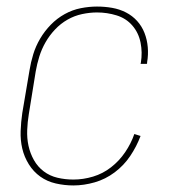

<svg xmlns="http://www.w3.org/2000/svg" viewBox="-20 -558 540 586"><path d="M204 8Q177 8 150.5 2Q124 -4 103 -19Q82 -34 68 -56.5Q54 -79 48 -104.5Q42 -130 43 -158Q44 -186 48 -213L70 -343Q74 -368 81.5 -392.5Q89 -417 102.5 -440Q116 -463 135 -482.5Q154 -502 177.5 -515Q201 -528 226.5 -533Q252 -538 276 -538Q300 -538 322.5 -534Q345 -530 364.5 -520Q384 -510 398.5 -494Q413 -478 421 -457.5Q429 -437 431 -414Q433 -391 429 -368Q429 -367 429 -365.5Q429 -364 428 -363H409Q409 -364 409.5 -365Q410 -366 410 -367Q415 -398 409 -428Q403 -458 384 -480Q365 -502 336 -511Q307 -520 276 -520Q254 -520 230.5 -515Q207 -510 186 -498Q165 -486 148 -468Q131 -450 119 -429Q107 -408 100 -385.5Q93 -363 89 -340L68 -210Q64 -186 63 -161Q62 -136 67 -113Q72 -90 83.5 -69.5Q95 -49 113.5 -35Q132 -21 155.5 -15.5Q179 -10 204 -10Q234 -10 264 -19Q294 -28 319 -47.5Q344 -67 362 -93.5Q380 -120 390 -149L409 -143Q397 -111 377.5 -82Q358 -53 330 -32Q302 -11 269 -1.5Q236 8 204 8Z"/></svg>

Font: Iosevka Slab Thin
Style: Italic
Weight: 100
Italic angle: -9°
Monospace: yes
Designer: Belleve Invis
Foundry: Belleve Invis
Version: Version 11.1.1; ttfautohint (v1.8.3)